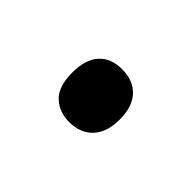

<svg xmlns="http://www.w3.org/2000/svg" viewBox="-36 -522 338 338"><g transform="rotate(45 133.0 -353.0)"><path d="M74.2 -353Q74.2 -385.3 89.4 -402.1Q104.5 -418.9 131.8 -418.9Q160.2 -418.9 176 -402.1Q191.9 -385.3 191.9 -353Q191.9 -321.3 175.8 -304.2Q159.7 -287.1 131.8 -287.1Q106.9 -287.1 90.6 -302.5Q74.2 -317.9 74.2 -353Z"/></g></svg>

Font: Open Sans Y to K
Style: Regular
Weight: 400
Version: Version 1.10